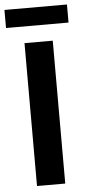

<svg xmlns="http://www.w3.org/2000/svg" viewBox="-69 -888 418 921"><g transform="rotate(-5 139.5 -427.5)"><path d="M71 -688H207V0H71ZM-11 -855H290V-768H-11Z"/></g></svg>

Font: Roundo SemiBold
Style: Regular
Weight: 600
Designer: Namrata Goyal (Gurmukhi), Shiva Nallaperumal (Latin)
Foundry: Indian Type Foundry
Version: Version 1.000;PS 1.0;hotconv 1.0.88;makeotf.lib2.5.647800